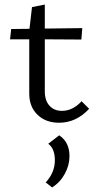

<svg xmlns="http://www.w3.org/2000/svg" viewBox="-20 -530 421 840"><path d="M337 -87 370 -54Q313 7 239 7Q180 7 144 -28Q108 -63 108 -120V-358H24L29 -403L109 -404L120 -499L176 -510V-405L340 -407L336 -357L176 -358V-131Q176 -90 196.5 -67.5Q217 -45 251 -45Q298 -45 337 -87ZM239 62Q284 92 284 153Q284 193 263.5 230.5Q243 268 208 290L180 268Q220 225 220 171Q220 120 191 99Z"/></svg>

Font: EauTestInfant
Style: Regular
Weight: 400
Designer: Christian Thalmann (Catharsis Fonts)
Version: Version 0.001;PS 000.001;hotconv 1.0.88;makeotf.lib2.5.64775